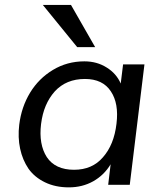

<svg xmlns="http://www.w3.org/2000/svg" viewBox="-20 -769 662 799"><path d="M301.3 -572.8 158.2 -748.5H275.4L376 -572.8ZM288.1 -62.5Q363.8 -62.5 408.2 -114.3Q454.6 -166.5 464.8 -254.4Q475.1 -338.4 441.4 -388.7Q407.7 -440.4 333.5 -440.4Q255.4 -440.4 208 -388.7Q184.6 -362.3 170.4 -328.9Q156.2 -295.4 150.9 -252.9Q140.6 -168.5 174.8 -115.2Q210 -62.5 288.1 -62.5ZM266.6 10.7Q210.4 10.7 167.2 -10.3Q124 -31.2 98.6 -66.9Q73.7 -103.5 63.7 -150.4Q53.7 -197.3 60.1 -250.5Q69.3 -324.2 105.2 -383.3Q141.1 -442.4 200.2 -478Q259.3 -513.7 331.1 -513.7Q383.8 -513.7 424.3 -487.8Q464.4 -462.9 482.4 -421.4L492.2 -501H581.1L520 0H430.2L440.4 -85.4Q413.1 -40 367.9 -14.6Q322.8 10.7 266.6 10.7Z"/></svg>

Font: Ride
Style: Italic
Weight: 400
Version: Version 3.000